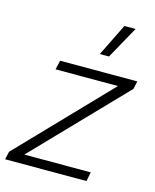

<svg xmlns="http://www.w3.org/2000/svg" viewBox="-128 -852 752 930"><g transform="rotate(15 248.5 -386.5)"><path d="M345 -611H299L379 -773H435ZM-12 0 -3 -40 424 -484H111L122 -530H509L500 -490L72 -46H405L396 0Z"/></g></svg>

Font: Be Vietnam Pro ExtraLight
Style: Italic
Weight: 200
Italic angle: -12°
Designer: Lam Bao, Tony Le, Vietanh Nguyen
Foundry: Yellow Type Foundry
Version: Version 1.002; ttfautohint (v1.8.3)